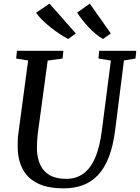

<svg xmlns="http://www.w3.org/2000/svg" viewBox="-20 -1021 766 1051"><path d="M658.5 -690 610 -306Q599 -220.5 575.2 -160Q551.5 -99.5 515.8 -62Q480 -24.5 433.2 -7.2Q386.5 10 329 10Q241.5 10 186.5 -17.2Q131.5 -44.5 105 -94Q78.5 -143.5 77 -209Q76.5 -228 77 -248.5Q77.5 -269 80.5 -290L134 -690L68.5 -700.5L73 -743H327L322.5 -700.5L241 -689.5L188 -298.5Q184.5 -271.5 183.2 -248.2Q182 -225 182 -205Q183.5 -156 200.2 -119.2Q217 -82.5 251.8 -62.2Q286.5 -42 342.5 -42Q397.5 -42 437 -71Q476.5 -100 501.5 -158.8Q526.5 -217.5 537.5 -306.5L587 -689.5L519 -700.5L523 -743H726L721.5 -700.5ZM586.5 -838 544 -807.5Q523.5 -819 503.2 -836Q483 -853 464.5 -872.8Q446 -892.5 430 -913Q414 -933.5 402 -952L471.5 -1001ZM395 -838 353.5 -807.5Q332.5 -818 307.2 -834.8Q282 -851.5 256.8 -871.5Q231.5 -891.5 210.8 -912.2Q190 -933 177.5 -951.5L251 -1001Z"/></svg>

Font: Merriweather 24pt
Style: Italic
Weight: 400
Italic angle: -7.8°
Designer: Eben Sorkin
Foundry: Eben Sorkin
Version: Version 2.101